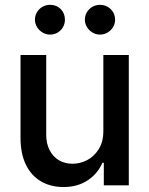

<svg xmlns="http://www.w3.org/2000/svg" viewBox="-20 -754 607 781"><path d="M400.4 -530.3H503.9V0H402.3V-91.8H396.5Q377.4 -47.4 336.4 -20.3Q295.4 6.8 238.3 6.8Q186.5 6.8 147 -16.1Q107.4 -39.1 85.4 -84Q63.5 -128.9 63.5 -193.4V-530.3H168V-206.1Q168 -170.4 181.6 -143.6Q195.3 -116.7 219.5 -102.3Q243.7 -87.9 275.4 -87.9Q305.7 -87.9 334.5 -102.8Q363.3 -117.7 381.8 -147.7Q400.4 -177.7 400.4 -220.7ZM122.1 -673.8Q122.1 -690.4 130.4 -704.3Q138.7 -718.3 152.8 -726.3Q167 -734.4 183.6 -734.4Q210 -734.4 227.1 -717Q244.1 -699.7 244.1 -673.8Q244.1 -657.7 236.3 -643.8Q228.5 -629.9 214.6 -621.6Q200.7 -613.3 183.6 -613.3Q167.5 -613.3 153.3 -621.6Q139.2 -629.9 130.6 -644Q122.1 -658.2 122.1 -673.8ZM325.2 -673.8Q325.2 -690.4 333.5 -704.3Q341.8 -718.3 356 -726.3Q370.1 -734.4 386.7 -734.4Q412.6 -734.4 430.4 -716.8Q448.2 -699.2 448.2 -673.8Q448.2 -657.7 439.9 -643.8Q431.6 -629.9 417.5 -621.6Q403.3 -613.3 386.7 -613.3Q370.6 -613.3 356.4 -621.6Q342.3 -629.9 333.7 -644Q325.2 -658.2 325.2 -673.8Z"/></svg>

Font: Pretendard Std Medium
Style: Regular
Weight: 500
Designer: Base glyphs from Inter by Rasmus Andersson; Hangeul glyphs from Noto Sans CJK(Source Han Sans) by Jang Soo-young and Kan
Foundry: Kil Hyung-jin
Version: Version 1.309